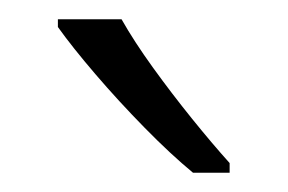

<svg xmlns="http://www.w3.org/2000/svg" viewBox="-20 -785 298 199"><path d="M106 -765Q119 -742 138.5 -715Q158 -688 179 -662Q200 -636 218 -616V-606H180Q157 -625 130 -652.5Q103 -680 79 -708Q55 -736 40 -757V-765Z"/></svg>

Font: Noto Sans Lao Looped SemiCondensed Light
Style: Regular
Weight: 300
Width: 4
Designer: Mark Frömberg, Ben Mitchell
Foundry: The Fontpad Ltd
Version: Version 1.002; ttfautohint (v1.8.4.7-5d5b)